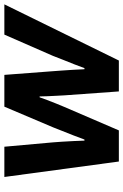

<svg xmlns="http://www.w3.org/2000/svg" viewBox="138 -704 566 882"><g transform="rotate(-90 421.0 -263.0)"><path d="M120 0 49 -526H188L208 -303Q209 -288 211 -262Q213 -236 214 -208.5Q215 -181 216 -158H221Q229 -181 240 -208.5Q251 -236 261 -261.5Q271 -287 277 -302L372 -526H518L535 -302Q536 -287 538 -261Q540 -235 541.5 -208Q543 -181 544 -158H549Q556 -178 566.5 -204.5Q577 -231 587.5 -257Q598 -283 605 -302L703 -526H842L584 0H442L424 -250Q423 -266 422 -287Q421 -308 420 -328.5Q419 -349 419 -364H415Q410 -350 402.5 -329.5Q395 -309 386.5 -288.5Q378 -268 371 -251L263 0Z"/></g></svg>

Font: Archivo SemiBold
Style: Bold Italic
Weight: 700
Italic angle: -10°
Version: Version 2.001